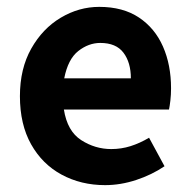

<svg xmlns="http://www.w3.org/2000/svg" viewBox="-20 -527 554 559"><path d="M286 12Q216 12 159.5 -18.5Q103 -49 70.5 -107Q38 -165 38 -247Q38 -327 71 -385.5Q104 -444 157 -475.5Q210 -507 269 -507Q338 -507 384.5 -476Q431 -445 454.5 -391.5Q478 -338 478 -270Q478 -251 476 -234Q474 -217 472 -208H166Q176 -145 216.5 -119Q257 -93 304 -93Q333 -93 360 -101.5Q387 -110 414 -126L459 -43Q422 -18 376.5 -3Q331 12 286 12ZM272 -402Q238 -402 208 -378.5Q178 -355 167 -299H361Q361 -345 339.5 -373.5Q318 -402 272 -402Z"/></svg>

Font: Assistant
Style: Bold
Weight: 700
Designer: Hebrew By Ben Nathan, Latin by Paul Hunt
Version: Version 3.000